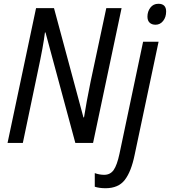

<svg xmlns="http://www.w3.org/2000/svg" viewBox="-20 -757 900 1017"><path d="M171 -714H266L422 -135H425Q437 -212 460 -325L543 -714H624L473 0H379L221 -585H218Q210 -516 180 -377L101 0H20ZM761 -669Q761 -696 776.5 -716.5Q792 -737 819 -737Q860 -737 860 -696Q860 -666 844 -646Q828 -626 804 -626Q784 -626 772.5 -637Q761 -648 761 -669ZM482 232V160Q507 169 532 169Q564 169 582 143.5Q600 118 613 57L738 -536H820L693 64Q675 152 641 196Q607 240 539 240Q506 240 482 232Z"/></svg>

Font: Noto Sans UI Narrow
Style: Italic
Weight: 400
Width: 4
Italic angle: -12°
Designer: Monotype Design Team
Foundry: Monotype Imaging Inc.
Version: Version 1.001